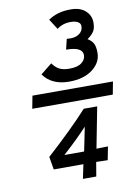

<svg xmlns="http://www.w3.org/2000/svg" viewBox="-97 -808 713 1024"><g transform="rotate(-10 259.0 -296.5)"><path d="M79.1 -329.6H515.1L502 -260.7H65.9ZM298.8 11.7 325.2 -118.2Q270 -58.6 191.9 11.7ZM110.8 7.8Q252 -120.1 336.4 -213.4H409.2L366.2 8.3L428.7 6.8L414.6 79.1L352.5 77.6L339.4 154.3H267.1L283.2 77.6H122.6ZM207.5 -481.9Q225.1 -457.5 245.1 -447.3Q265.1 -437 298.3 -437Q343.3 -437 365.2 -454.1Q387.2 -471.2 387.2 -495.1Q387.2 -540 298.3 -540L312 -596.2Q326.7 -595.2 332 -595.2Q362.3 -595.2 381.6 -610.1Q400.9 -625 400.9 -650.4Q400.9 -664.1 387 -672.6Q373 -681.2 347.7 -681.2Q302.7 -681.2 273.4 -656.7L237.3 -712.9Q287.1 -747.1 356.4 -747.1H361.8Q410.2 -747.1 438.7 -721.4Q467.3 -695.8 467.3 -657.7Q467.3 -627 456.5 -609.9Q445.8 -592.8 420.9 -575.2Q442.4 -562.5 451.4 -545.2Q460.4 -527.8 460.4 -494.6Q460.4 -441.9 412.6 -405.5Q364.7 -369.1 285.2 -369.1Q191.9 -369.1 146 -432.6Z"/></g></svg>

Font: Fantasque Sans Mono
Style: Italic
Weight: 400
Italic angle: -11°
Monospace: yes
Designer: Jany Belluz
Version: Version 1.8.0 ; ttfautohint (v1.8.2)